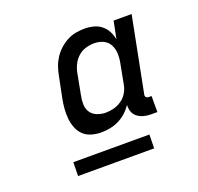

<svg xmlns="http://www.w3.org/2000/svg" viewBox="-97 -787 743 721"><g transform="rotate(-20 275.0 -427.0)"><path d="M237 -295Q217 -295 198 -300.5Q179 -306 166 -318.5Q153 -331 146 -348.5Q139 -366 137 -385.5Q135 -405 136.5 -425Q138 -445 142 -465L159 -549Q162 -566 168 -583.5Q174 -601 184 -616.5Q194 -632 208 -645Q222 -658 238.5 -667Q255 -676 273 -679.5Q291 -683 309 -683Q328 -683 345.5 -678.5Q363 -674 376.5 -663Q390 -652 398 -636.5Q406 -621 409 -604L423 -674H495L436 -373Q435 -367 438.5 -363Q442 -359 447 -359H460V-295H434Q420 -295 406.5 -298.5Q393 -302 382 -310Q371 -318 366 -331Q361 -344 362 -359Q351 -343 337 -330.5Q323 -318 306.5 -310Q290 -302 272 -298.5Q254 -295 237 -295ZM278 -359Q293 -359 309 -363Q325 -367 339.5 -376.5Q354 -386 363.5 -401Q373 -416 376 -431L392 -515Q396 -535 395 -554Q394 -573 385.5 -588.5Q377 -604 360.5 -611.5Q344 -619 325 -619Q308 -619 291 -614Q274 -609 260.5 -597Q247 -585 239 -569Q231 -553 228 -537L212 -453Q208 -435 208.5 -417Q209 -399 218 -385.5Q227 -372 243.5 -365.5Q260 -359 278 -359ZM98 -171 99 -226H403L402 -171Z"/></g></svg>

Font: Lode
Style: Italic
Weight: 400
Italic angle: -11°
Monospace: yes
Designer: Belleve Invis
Foundry: Belleve Invis
Version: Version 29.2.0; ttfautohint (v1.8.3)